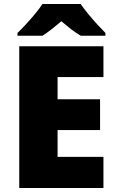

<svg xmlns="http://www.w3.org/2000/svg" viewBox="-20 -947 589 967"><path d="M77 0V-714H501V-559H270V-447H484V-292H270V-157H501V0ZM386 -927Q402 -904 424.5 -876.5Q447 -849 470.5 -823.5Q494 -798 511 -781V-767H387Q361 -782 338 -800Q315 -818 289 -840Q263 -818 241.5 -801Q220 -784 194 -767H68V-781Q87 -799 110.5 -824.5Q134 -850 156.5 -877Q179 -904 194 -927Z"/></svg>

Font: Noto Sans Symbols Black
Style: Regular
Weight: 900
Version: Version 2.002